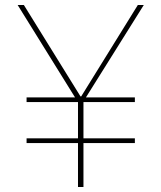

<svg xmlns="http://www.w3.org/2000/svg" viewBox="-20 -753 650 773"><path d="M316 0H294V-177H87V-196H294V-342H87V-361H282L51 -733H76L304 -365H307L535 -733H559L326 -361H523V-342H316V-196H523V-177H316Z"/></svg>

Font: IBM Plex Sans JP Thin
Style: Regular
Weight: 100
Designer: Mike Abbink; Paul van der Laan; Pieter van Rosmalen; Wujin Sim; Yejin Wi; Jinhee Kim; Boomi Park; Yona Kim; Kichan Ma
Foundry: Sandoll Inc.
Version: Version 1.001